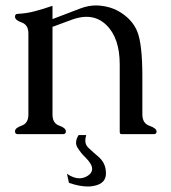

<svg xmlns="http://www.w3.org/2000/svg" viewBox="-20 -489 622 700"><path d="M266.6 3.4H294.4Q291 14.2 291 23.4Q291 39.1 301.8 49.3Q318.8 65.4 338.4 82Q366.2 105.5 366.2 142.1V146.5Q364.3 186.5 306.2 190.9H298.8Q270.5 190.9 231.4 177.7L224.1 144.5Q248 161.1 269.5 161.1Q286.1 161.1 301.3 150.9Q315.9 141.1 315.9 127Q315.9 108.9 291 84.5Q275.4 69.8 262.7 49.3Q257.3 41 257.3 30.8Q257.3 18.1 266.6 3.4ZM171.4 -467.8V-419.4L272.5 -458Q301.8 -469.2 330.6 -469.2Q338.4 -469.2 346.2 -468.3Q382.8 -464.4 410.6 -449.2Q461.4 -420.4 480.2 -374.8Q499 -329.1 499 -209V-70.8Q499.5 -39.1 525.1 -30.3Q550.8 -21.5 550.8 -9.3Q550.8 0 540.5 0H422.4Q416.5 0 416.5 -9.3V-253.9Q416.5 -350.6 367.7 -397.9Q336.9 -427.7 295.4 -427.7Q271 -427.7 242.7 -417.5L171.4 -391.1V-71.3Q171.4 -39.6 195.8 -31Q220.2 -22.5 220.2 -10.3Q220.2 0 210 0H44.4Q34.7 0 34.7 -10.3Q34.7 -22.5 59.1 -31Q83.5 -39.6 83.5 -71.3V-367.2Q83.5 -398.4 59.1 -407Q34.7 -415.5 34.7 -428.2Q34.7 -438.5 44.9 -438.5Q77.1 -439.9 108.6 -448.5Q140.1 -457 171.4 -467.8Z"/></svg>

Font: Caudex
Style: Regular
Weight: 400
Version: Version 1.01